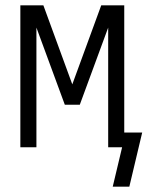

<svg xmlns="http://www.w3.org/2000/svg" viewBox="-20 -550 551 717"><path d="M401 147 436 0H384V-447L278 -159H222L116 -447V0H56V-530H142L250 -235L358 -530H444V-55H511L463 147Z"/></svg>

Font: Iosevka Term Light
Style: Regular
Weight: 300
Monospace: yes
Designer: Belleve Invis
Foundry: Belleve Invis
Version: Version 9.0.1; ttfautohint (v1.8.3)